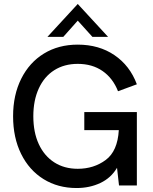

<svg xmlns="http://www.w3.org/2000/svg" viewBox="-20 -935 772 968"><path d="M46 -349Q46 -456 87 -538Q128 -620 201.5 -665Q275 -710 372 -710Q479 -710 557 -657Q635 -604 670 -510L575 -475Q549 -541 497 -577Q445 -613 372 -613Q304 -613 253.5 -581Q203 -549 175.5 -489Q148 -429 148 -349Q148 -268 175.5 -208.5Q203 -149 253.5 -116.5Q304 -84 372 -84Q453 -84 513 -128.5Q573 -173 579 -279H405V-370H670V0H580L570 -89Q540 -38 486 -12.5Q432 13 366 13Q272 13 199.5 -32Q127 -77 86.5 -159Q46 -241 46 -349ZM372 -915 525 -749H446L372 -831L299 -749H219Z"/></svg>

Font: Hanken Grotesk Medium
Style: Regular
Weight: 500
Designer: Alfredo Marco Pradil
Foundry: Hanken Design Co.
Version: Version 3.014